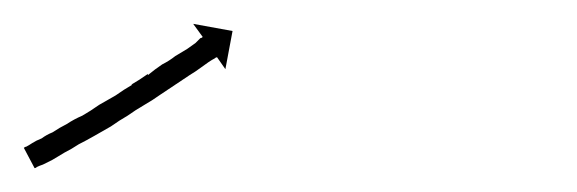

<svg xmlns="http://www.w3.org/2000/svg" viewBox="-23 -127 484 161"><path d="M-1 -4Q1 -5 4 -7Q7 -9 12 -11Q16 -14 21 -16Q27 -20 33 -23Q39 -27 46 -30Q53 -34 60 -39Q67 -43 74 -47Q81 -52 88 -56H87Q94 -60 101 -65V-64Q107 -69 113 -73Q119 -76 124 -80Q129 -83 134 -86Q138 -89 141 -91Q143 -93 145 -95Q146 -95 147 -96L139 -107L172 -101L166 -69L159 -79Q158 -79 157 -78Q155 -77 152 -75Q149 -73 145 -70Q141 -67 136 -64Q130 -60 124 -56Q118 -52 112 -48Q105 -43 98 -39Q91 -35 84 -30Q77 -26 70 -21Q63 -17 56 -13Q49 -9 43 -6Q37 -2 31 1Q26 4 21 7Q17 9 13 11Q10 12 8 13Q7 14 6 14L-3 -3Q-2 -4 -1 -4Z"/></svg>

Font: FRB American Cursive Just Arrows Thin
Style: Italic
Weight: 100
Italic angle: -25°
Version: Version 2.0;Modular Font Editor K font №1